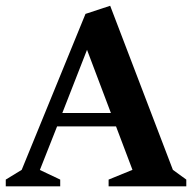

<svg xmlns="http://www.w3.org/2000/svg" viewBox="-26 -656 676 676"><path d="M-5.7 0V-23.7L50.4 -58L275 -607.1L361.9 -635.7L582.7 -58L629.9 -23.7V0H356.4V-23.7L440.4 -58L382.5 -211H175L114.4 -57.6L186 -23.7V0ZM193.4 -258.1H364.5L280.4 -480.6Z"/></svg>

Font: Ancizar Serif Light
Style: Regular
Weight: 300
Designer: Cesar Puertas, Viviana Monsalve, Julian Moncada, Julian Prieto, Jose Castro, Felipe Aragon, Mariel Hernandez, Sara Alarc
Version: Version 8.100